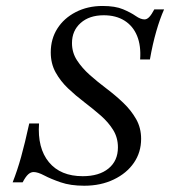

<svg xmlns="http://www.w3.org/2000/svg" viewBox="-20 -602 573 634"><path d="M258.1 11.3Q212.9 11.3 180.2 0Q147.6 -11.3 126.2 -22.6Q104.8 -33.9 91.1 -33.9Q81.5 -33.9 73 -26.2Q64.5 -18.5 54.8 0H21.8Q37.1 -38.7 49.6 -83.5Q62.1 -128.2 76.6 -194.4H108.9Q103.2 -112.9 141.5 -66.5Q179.8 -20.2 253.2 -20.2Q307.3 -20.2 338.3 -45.6Q369.4 -71 369.4 -115.3Q369.4 -147.6 353.6 -173Q337.9 -198.4 312.5 -220.6Q287.1 -242.7 258.5 -264.5Q229.8 -286.3 204.8 -310.1Q179.8 -333.9 163.7 -362.9Q147.6 -391.9 147.6 -429Q147.6 -473.4 169.4 -507.7Q191.1 -541.9 230.2 -562.1Q269.4 -582.3 318.5 -582.3Q360.5 -582.3 386.3 -571.4Q412.1 -560.5 428.2 -549.2Q444.4 -537.9 457.3 -537.9Q465.3 -537.9 473 -546Q480.6 -554 489.5 -571H521.8Q508.1 -540.3 496 -498.4Q483.9 -456.5 475 -405.6H442.7Q446 -450.8 432.7 -483.5Q419.4 -516.1 391.1 -533.9Q362.9 -551.6 322.6 -551.6Q275 -551.6 246.4 -526.2Q217.7 -500.8 217.7 -459.7Q217.7 -428.2 234.3 -402.8Q250.8 -377.4 276.6 -354.4Q302.4 -331.5 331.9 -309.3Q361.3 -287.1 387.1 -262.5Q412.9 -237.9 429.4 -208.9Q446 -179.8 446 -143.5Q446 -99.2 422.2 -64.5Q398.4 -29.8 355.6 -9.3Q312.9 11.3 258.1 11.3Z"/></svg>

Font: Playfair 12pt Light
Style: Italic
Weight: 300
Italic angle: -15.6°
Designer: Claus Eggers Sørensen
Foundry: Claus Eggers Sørensen
Version: Version 2.000;gftools[0.9.28]